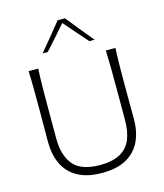

<svg xmlns="http://www.w3.org/2000/svg" viewBox="-142 -1101 1035 1215"><g transform="rotate(-15 375.5 -493.0)"><path d="M376 10.3Q278.3 10.3 215.8 -24.7Q153.3 -59.6 123.5 -122.3Q93.8 -185.1 93.8 -268.1Q93.8 -301.3 94.2 -361.8Q94.7 -422.4 94.7 -488.3Q94.7 -556.2 94.2 -613.3Q93.8 -670.4 91.3 -732.4H154.3Q151.4 -670.4 150.6 -613.3Q149.9 -556.2 149.9 -488.3V-276.9Q149.9 -165 200.4 -103.5Q251 -42 376 -41Q459.5 -42 508.8 -69.6Q558.1 -97.2 579.3 -149.9Q600.6 -202.6 600.6 -277.8V-488.3Q600.6 -556.2 600.1 -613.3Q599.6 -670.4 597.2 -732.4H660.2Q657.2 -670.4 656.5 -613.3Q655.8 -556.2 655.8 -488.3Q655.8 -422.4 656.2 -361.8Q656.7 -301.3 656.7 -268.1Q656.7 -184.6 627.2 -122.1Q597.7 -59.6 535.6 -24.7Q473.6 10.3 376 10.3ZM512.2 -815.9Q477.5 -855 443.4 -894Q409.2 -933.1 376 -971.7Q342.8 -933.1 308.8 -895Q274.9 -856.9 239.7 -817.9H206.1Q243.7 -862.8 280 -907.2Q316.4 -951.7 352.1 -996.1H399.9Q435.5 -951.7 471.9 -906.7Q508.3 -861.8 545.9 -816.9Z"/></g></svg>

Font: Pinar DS1-Light
Style: Regular
Weight: 300
Designer: Amin Abedi
Version: Version 2.000